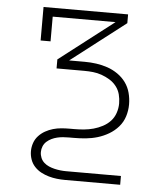

<svg xmlns="http://www.w3.org/2000/svg" viewBox="-53 -576 705 828"><g transform="rotate(5 300.0 -162.5)"><path d="M260 205Q242 205 224 203Q206 201 188.5 196Q171 191 155 182.5Q139 174 126.5 160.5Q114 147 108 129.5Q102 112 102 94Q102 76 108 58.5Q114 41 126.5 27.5Q139 14 155 5Q171 -4 188.5 -9Q206 -14 224 -15.5Q242 -17 260 -17H280Q301 -17 322 -19Q343 -21 363 -26.5Q383 -32 402 -42Q421 -52 435 -67Q449 -82 456 -102.5Q463 -123 463 -144Q463 -144 463 -144Q463 -144 463 -144Q463 -164 458 -183Q453 -202 441 -217.5Q429 -233 412 -243.5Q395 -254 376.5 -260.5Q358 -267 339 -269Q320 -271 300 -271H181V-310L417 -492H145V-385H102V-530H468V-492L232 -310H300Q325 -310 350 -306.5Q375 -303 398.5 -295Q422 -287 443 -272.5Q464 -258 478.5 -238Q493 -218 499.5 -193.5Q506 -169 506 -144H484H506Q506 -144 506 -144Q506 -144 506 -144V-143Q506 -143 506 -143Q506 -143 506 -143Q506 -117 498 -91.5Q490 -66 472.5 -46Q455 -26 432 -12.5Q409 1 384 8.5Q359 16 333 18.5Q307 21 280 21H260Q248 21 235 22Q222 23 209.5 26Q197 29 185.5 34.5Q174 40 164.5 48.5Q155 57 150 69Q145 81 145 94Q145 107 150 119Q155 131 164.5 139.5Q174 148 185.5 153Q197 158 209.5 161Q222 164 235 165.5Q248 167 260 167H498V205Z"/></g></svg>

Font: Iosevka Slab XLtEx
Style: Regular
Weight: 200
Width: 7
Monospace: yes
Designer: Belleve Invis
Foundry: Belleve Invis
Version: Version 11.1.0; ttfautohint (v1.8.3)